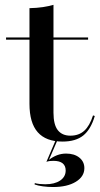

<svg xmlns="http://www.w3.org/2000/svg" viewBox="-20 -569 409 787"><path d="M197.6 197.6Q176.6 197.6 155.6 194.8Q134.7 191.9 121.8 187.1L122.6 181.5Q130.6 183.9 142.3 185.1Q154 186.3 165.3 186.3Q204 186.3 226.6 171Q249.2 155.6 249.2 129.8Q249.2 110.5 236.7 100.4Q224.2 90.3 199.2 90.3Q191.1 90.3 183.9 91.1Q176.6 91.9 170.2 94.4L213.7 -7.3H221L180.6 86.3Q196 74.2 213.7 67.3Q231.5 60.5 250.8 60.5Q284.7 60.5 305.2 77Q325.8 93.5 325.8 120.2Q325.8 154.8 290.7 176.2Q255.6 197.6 197.6 197.6ZM236.3 11.3Q168.5 11.3 134.7 -27Q100.8 -65.3 100.8 -143.5V-207.3H199.2V-107.3Q199.2 -58.1 216.9 -35.5Q234.7 -12.9 268.5 -12.9Q303.2 -12.9 325.4 -33.1Q347.6 -53.2 361.3 -96L368.5 -93.5Q352.4 -38.7 321.4 -13.7Q290.3 11.3 236.3 11.3ZM100.8 -207.3V-535.5Q132.3 -536.3 156 -539.9Q179.8 -543.5 199.2 -549.2V-207.3ZM4.8 -406.5V-415.3H341.1V-406.5Z"/></svg>

Font: Playfair 144pt SemiExpanded SemiBold
Style: Regular
Weight: 600
Width: 6
Designer: Claus Eggers Sørensen
Foundry: Claus Eggers Sørensen
Version: Version 2.203